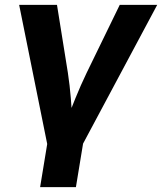

<svg xmlns="http://www.w3.org/2000/svg" viewBox="-20 -559 661 783"><path d="M173.8 34.7 58.1 -539.1H212.4L256.8 -262.2Q264.6 -210.9 268.8 -158.7Q272.9 -106.4 276.9 -50.8H244.6Q266.6 -106.4 287.6 -158.4Q308.6 -210.4 333.5 -262.2L468.3 -539.1H621.1L314.5 34.7ZM143.6 204.1 177.7 -3.4H323.7L289.6 204.1Z"/></svg>

Font: Inter 18pt
Style: Bold Italic
Weight: 700
Italic angle: -9.3988°
Designer: Rasmus Andersson
Foundry: rsms
Version: Version 4.001;git-66647c0bb